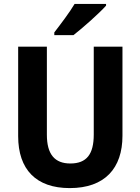

<svg xmlns="http://www.w3.org/2000/svg" viewBox="-20 -953 719 983"><path d="M523 -924V-933H362C336 -889 291 -830 258 -787V-773H356C405 -811 489 -886 523 -924ZM607 -258V-714H460V-264C460 -164 424 -116 340 -116C261 -116 220 -162 220 -263V-714H73V-256C73 -85 165 10 337 10C517 10 607 -92 607 -258Z"/></svg>

Font: Noto Sans Khmer SemiCondensed
Style: Bold
Weight: 700
Width: 4
Designer: Danh Hong and the Monotype Design Team
Foundry: Monotype Imaging Inc.
Version: Version 2.004